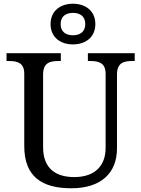

<svg xmlns="http://www.w3.org/2000/svg" viewBox="-20 -999 757 1029"><path d="M371 -761C438 -761 491 -799 491 -870C491 -941 438 -979 371 -979C304 -979 251 -941 251 -870C251 -799 304 -761 371 -761ZM371 -810C335 -810 305 -827 305 -870C305 -913 335 -930 371 -930C407 -930 437 -913 437 -870C437 -827 407 -810 371 -810ZM362 10C521 10 607 -71 607 -204V-600C607 -663 644 -672 689 -672H702V-714H451V-672H464C508 -672 546 -663 546 -604V-206C546 -115 493 -50 378 -50C281 -50 211 -94 211 -210V-600C211 -663 248 -672 293 -672H306V-714H15V-672H28C72 -672 110 -663 110 -604V-216C110 -53 204 10 362 10Z"/></svg>

Font: Noto Serif Balinese
Style: Regular
Weight: 400
Designer: Monotype Design Team
Foundry: Monotype Imaging Inc.
Version: Version 2.005